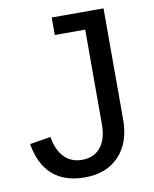

<svg xmlns="http://www.w3.org/2000/svg" viewBox="-80 -749 660 821"><g transform="rotate(-10 250.0 -339.0)"><path d="M223 10Q47 10 16 -171L107 -186Q116 -129 146 -97.5Q176 -66 224 -66Q275 -66 304 -101Q333 -136 333 -203V-612H201V-688H426V-205Q426 -105 371.5 -47.5Q317 10 223 10Z"/></g></svg>

Font: Libra Sans
Style: Regular
Weight: 400
Foundry: Context Ltd
Version: Version 1.000; ttfautohint (v1.3)